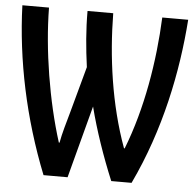

<svg xmlns="http://www.w3.org/2000/svg" viewBox="-51 -766 836 819"><g transform="rotate(5 366.5 -357.0)"><path d="M165 0H268L350 -310C375 -211 413 -101 455 0H542C655 -237 706 -491 722 -714H611C603 -527 569 -320 500 -144H497C430 -327 403 -529 401 -714H291C291 -632 298 -556 309 -475L255 -277C243 -234 228 -184 221 -144H218C163 -318 128 -533 126 -714H12C20 -481 71 -236 165 0Z"/></g></svg>

Font: Noto Sans Display Condensed Medium
Style: Regular
Weight: 500
Width: 3
Designer: Monotype Design Team
Foundry: Monotype Imaging Inc.
Version: Version 1.900